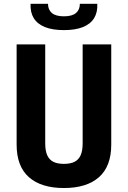

<svg xmlns="http://www.w3.org/2000/svg" viewBox="-20 -959 660 991"><path d="M406.6 -219.8V-730H554.2V-212.4Q554.2 -100.6 490.8 -44.5Q427.4 11.5 310 11.5Q192.6 11.5 129.2 -44.5Q65.8 -100.6 65.8 -212.4V-730H213.4V-219.8Q213.4 -180.2 224 -157.2Q234.5 -134.2 255.6 -123.7Q276.7 -113.2 310 -113.2Q343.3 -113.2 364.4 -123.7Q385.5 -134.2 396 -157.2Q406.6 -180.2 406.6 -219.8ZM310 -874.8Q352.1 -874.8 372.2 -891.8Q392.2 -908.9 392.2 -939.4H482.2Q484.3 -895.6 465.7 -865.2Q447 -834.9 407.9 -819.2Q368.8 -803.6 310 -803.6Q251.2 -803.6 212.1 -819.2Q173 -834.9 154.3 -865.2Q135.7 -895.6 137.8 -939.4H227.8Q227.8 -908.9 247.8 -891.8Q267.9 -874.8 310 -874.8Z"/></svg>

Font: Monaspace Neon Var
Style: Regular
Weight: 400
Designer: Riley Cran and the Lettermatic Team
Version: Version 1.000 (Monaspace Neon Var)